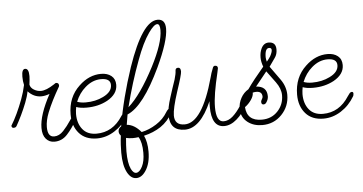

<svg xmlns="http://www.w3.org/2000/svg" viewBox="-61 -832 2340 1239"><g transform="rotate(-5 1108.5 -213.0)"><path d="M268 10Q235 10 213.5 -14.5Q192 -39 192 -85Q192 -169 263 -300Q233 -289 209 -289Q160 -289 123 -329Q117 -296 101.5 -256.5Q86 -217 68 -179.5Q50 -142 34 -114Q30 -106 24 -104Q18 -102 15 -102Q0 -102 0 -117Q20 -149 40 -191.5Q60 -234 77.5 -281Q95 -328 104 -372Q98 -396 98 -426Q98 -475 120 -475Q144 -475 144 -426Q144 -415 142.5 -401Q141 -387 139 -371Q143 -350 164.5 -337Q186 -324 210 -324Q244 -324 297 -359Q308 -367 310 -367Q329 -367 329 -349Q329 -347 328.5 -345Q328 -343 327 -341Q302 -298 282 -258.5Q262 -219 247 -181Q227 -130 227 -88Q227 -24 269 -24Q302 -24 329.5 -53.5Q357 -83 379 -117Q384 -125 393.5 -138Q403 -151 410 -151Q415 -151 417.5 -149Q420 -147 420 -139Q420 -134 417.5 -125Q415 -116 413 -114Q386 -65 351.5 -27.5Q317 10 268 10Z M544 13Q469 13 428 -34Q387 -81 387 -156Q387 -268 462 -338Q527 -400 605 -400Q646 -400 671.5 -379.5Q697 -359 697 -321Q697 -261 629 -223Q570 -191 494 -191Q453 -191 427 -201Q425 -190 423.5 -178.5Q422 -167 422 -156Q422 -95 453 -56.5Q484 -18 543 -18Q649 -18 712 -117Q720 -129 726 -136Q732 -143 740 -143Q750 -143 750 -131Q750 -124 748.5 -120Q747 -116 746 -114Q712 -56 658 -21.5Q604 13 544 13ZM491 -225Q555 -225 605 -250Q663 -278 663 -323Q663 -366 602 -366Q547 -366 500 -325Q458 -289 436 -234Q459 -225 491 -225Z M774 290Q740 290 717 249Q691 202 691 118Q691 94 692.5 66.5Q694 39 698 8Q686 -4 686 -20Q686 -39 705 -51Q736 -234 801 -427Q900 -716 999 -716Q1049 -716 1049 -654Q1049 -575 972 -410Q857 -167 753 -124L742 -58Q791 -54 834 -3Q883 -13 930 -43Q977 -73 1003 -117Q1008 -126 1016.5 -134Q1025 -142 1030 -142Q1040 -142 1040 -130Q1040 -119 1037 -114Q1005 -56 957 -24Q909 8 847 22Q867 64 867 126Q867 202 836 249Q809 290 774 290ZM763 -170Q845 -242 936 -417Q1012 -565 1012 -648Q1012 -688 994 -688Q973 -688 938 -638Q895 -577 855 -467Q829 -398 806 -324Q783 -250 763 -170ZM778 256Q799 253 816 219Q833 185 833 131Q833 63 811 28Q792 31 773 31Q761 31 750.5 29.5Q740 28 730 26Q728 49 726.5 71Q725 93 725 113Q725 189 743 227Q758 258 778 256Z M1114 6Q1016 6 1016 -97Q1016 -143 1038 -210Q1047 -238 1056 -266Q1065 -294 1075 -322Q1086 -360 1086 -377Q1086 -396 1104 -396Q1121 -396 1121 -370Q1121 -350 1085 -243Q1050 -136 1050 -91Q1050 -28 1115 -28Q1229 -28 1308 -316Q1313 -339 1329 -379Q1334 -388 1342 -388Q1360 -388 1360 -371Q1360 -368 1354 -342Q1337 -272 1328 -217Q1319 -162 1319 -121Q1319 -26 1367 -26Q1398 -26 1426 -50.5Q1454 -75 1481 -117Q1487 -126 1494 -133Q1501 -140 1507 -140Q1521 -140 1521 -132Q1521 -129 1519 -122.5Q1517 -116 1515 -114Q1490 -64 1450 -29.5Q1410 5 1368 5Q1286 5 1286 -128Q1286 -136 1286 -145Q1286 -154 1287 -163Q1214 6 1114 6Z M1614 20Q1558 20 1520 -9Q1477 -42 1477 -98Q1477 -134 1495 -167Q1513 -200 1544 -218Q1564 -247 1591 -281Q1618 -315 1652 -355Q1640 -387 1640 -415Q1640 -448 1652 -473Q1668 -507 1700 -507Q1747 -507 1747 -458Q1747 -427 1731 -405L1693 -351L1756 -263Q1774 -238 1782.5 -212Q1791 -186 1791 -161Q1791 -86 1740 -33Q1689 20 1614 20ZM1678 -385Q1692 -401 1702 -417Q1716 -443 1716 -457Q1716 -472 1700 -472Q1673 -472 1673 -414Q1673 -407 1674.5 -400Q1676 -393 1678 -385ZM1613 -15Q1676 -15 1716 -57Q1757 -100 1757 -161Q1757 -203 1725 -247L1669 -323L1595 -231Q1665 -227 1665 -162Q1665 -142 1651 -122Q1644 -112 1633 -112Q1619 -112 1619 -130Q1619 -136 1625 -146Q1631 -156 1631 -162Q1631 -197 1593 -197Q1581 -197 1570 -194Q1571 -173 1553.5 -147.5Q1536 -122 1512 -105Q1518 -15 1613 -15Z M2011 13Q1936 13 1895 -34Q1854 -81 1854 -156Q1854 -268 1929 -338Q1994 -400 2072 -400Q2113 -400 2138.5 -379.5Q2164 -359 2164 -321Q2164 -261 2096 -223Q2037 -191 1961 -191Q1920 -191 1894 -201Q1892 -190 1890.5 -178.5Q1889 -167 1889 -156Q1889 -95 1920 -56.5Q1951 -18 2010 -18Q2116 -18 2179 -117Q2187 -129 2193 -136Q2199 -143 2207 -143Q2217 -143 2217 -131Q2217 -124 2215.5 -120Q2214 -116 2213 -114Q2179 -56 2125 -21.5Q2071 13 2011 13ZM1958 -225Q2022 -225 2072 -250Q2130 -278 2130 -323Q2130 -366 2069 -366Q2014 -366 1967 -325Q1925 -289 1903 -234Q1926 -225 1958 -225Z"/></g></svg>

Font: Send Flowers
Style: Regular
Weight: 400
Designer: Robert E. Leuschke
Foundry: Robert E. Leuschke
Version: Version 1.010; ttfautohint (v1.8.4.7-5d5b)